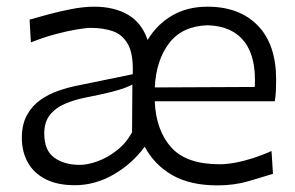

<svg xmlns="http://www.w3.org/2000/svg" viewBox="-20 -549 892 580"><path d="M221 -50.9Q174.8 -50.9 144.3 -72.5Q113.7 -94.2 113.7 -145.6Q113.7 -180.6 130.9 -202Q148 -223.4 176.3 -235.5Q204.6 -247.5 237.2 -254Q287.1 -263.9 314.9 -270.9Q342.6 -278 356.8 -283.5Q371 -289 379.9 -293.4L378.9 -149.2Q360.6 -116.1 332.5 -94.3Q304.3 -72.4 274.3 -61.6Q244.4 -50.9 221 -50.9ZM637.2 11Q687.3 11 730.6 -1.6Q773.9 -14.2 804.6 -23.9L800.2 -92.8Q772.8 -80.5 744.7 -71.4Q716.7 -62.4 690.7 -57.6Q664.8 -52.8 643.2 -52.8Q542.8 -52.8 497.1 -103.9Q451.4 -154.9 447.4 -243H810.1Q812.5 -258 813.4 -273.6Q814.2 -289.1 814.2 -307.9Q814.2 -414.8 758.8 -471.8Q703.3 -528.8 606.8 -528.8Q545.3 -528.8 499.5 -501.8Q453.8 -474.9 425.9 -428.2Q408.4 -480.3 366.5 -504.6Q324.6 -528.8 264.6 -528.8Q233.4 -528.8 197 -521.8Q160.5 -514.9 126.7 -505.7Q92.9 -496.6 69.4 -489.7L73.3 -420.9Q111.1 -436.1 147.3 -445.7Q183.6 -455.4 211.9 -460.1Q240.2 -464.8 254.7 -464.8Q291.7 -464.8 321.1 -454.7Q350.5 -444.5 366.9 -414.5Q383.3 -384.5 381 -324.8L210 -289.7Q184.4 -284.5 155.8 -274.6Q127.3 -264.8 102.4 -247.4Q77.5 -230 61.8 -201.9Q46 -173.9 46 -132.2Q46 -90.9 63.9 -58.6Q81.8 -26.2 117.4 -7.9Q153.1 10.5 206 10.5Q266.9 10.5 322.8 -21.6Q378.7 -53.7 417.2 -105.9Q445.8 -51.7 499.9 -20.3Q553.9 11 637.2 11ZM749.7 -286.3 447.6 -284.9Q451.7 -368.1 491.5 -419.3Q531.3 -470.6 607.7 -472.7Q681.4 -470.3 717.9 -423.6Q754.4 -376.9 749.7 -286.3Z"/></svg>

Font: Pinar-VF
Style: Regular
Weight: 300
Designer: Amin Abedi
Version: Version 3.0